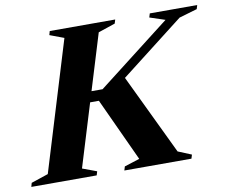

<svg xmlns="http://www.w3.org/2000/svg" viewBox="-112 -780 1040 875"><g transform="rotate(-10 408.0 -342.5)"><path d="M649 -43.5 711 -18 705.5 0H395L400.5 -18L471 -40.5L336 -333H240L257 -382H361.5L699 -643.5L628 -667L633.5 -685H853L847.5 -667L764 -642.5L433.5 -386L462.5 -433ZM231 -642.5 165.5 -667 170.5 -685H473.5L468 -667L389.5 -640.5L206.5 -42.5L272.5 -18L267 0H-35.5L-30.5 -18L48.5 -44.5Z"/></g></svg>

Font: Newsreader 36pt
Style: Bold Italic
Weight: 700
Italic angle: -17°
Designer: Hugues Gentile
Foundry: Production Type
Version: Version 1.003